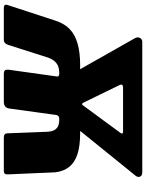

<svg xmlns="http://www.w3.org/2000/svg" viewBox="103 -886 782 1029"><g transform="rotate(90 494.5 -371.0)"><path d="M23 0Q0 0 6 -19L90 -276Q105 -323 134.5 -352Q164 -381 212 -395Q260 -409 329 -409H692Q762 -409 806 -394.5Q850 -380 873.5 -351Q897 -322 903 -276L914 -23Q916 0 896 0H717Q694 0 694 -19L686 -227Q685 -259 675 -273.5Q665 -288 651.5 -292.5Q638 -297 624 -297H615Q600 -297 596 -282L561 -29Q557 0 524 0H377Q361 0 356.5 -6Q352 -12 353 -25L389 -282Q391 -288 387.5 -292.5Q384 -297 376 -297H367Q354 -297 338.5 -292.5Q323 -288 309 -273.5Q295 -259 285 -227L220 -23Q212 0 194 0ZM529 -428Q533 -420 536.5 -419Q540 -418 547 -428L688 -620Q696 -629 695 -634Q694 -639 685 -639H450Q439 -639 435 -635Q431 -631 434 -623ZM394 -332 184 -703Q176 -718 183 -730Q190 -742 204 -742H903Q921 -742 926 -730.5Q931 -719 922 -707L626 -341Z"/></g></svg>

Font: Libre Franklin Black
Style: Italic
Weight: 900
Italic angle: -8°
Designer: Pablo Impallari, Rodrigo Fuenzalida, Nhung Nguyen
Foundry: Impallari Type
Version: Version 3.000